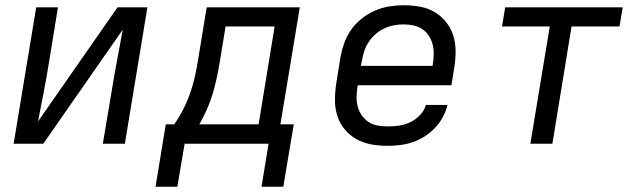

<svg xmlns="http://www.w3.org/2000/svg" viewBox="-20 -548 2440 732"><path d="M32 0 118 -520H201L167 -312Q158 -255 147 -198.5Q136 -142 125 -85L428 -520H542L456 0H372L407 -208Q416 -265 427 -321.5Q438 -378 448 -435L145 0Z M573 164 612 -74H644Q664 -102 679.5 -133Q695 -164 706 -196Q717 -228 724 -260.5Q731 -293 736 -325L768 -520H1123L1049 -74H1100L1060 164H977L1004 0H684L656 164ZM740 -74H966L1027 -447H840L818 -313Q813 -282 806.5 -251.5Q800 -221 791 -191Q782 -161 769 -131.5Q756 -102 740 -74Z M1457 8Q1426 8 1395.5 2.5Q1365 -3 1339 -17.5Q1313 -32 1294 -55Q1275 -78 1266 -106.5Q1257 -135 1257 -166.5Q1257 -198 1262 -230L1278 -330Q1283 -357 1292.5 -384Q1302 -411 1319 -435Q1336 -459 1359.5 -477.5Q1383 -496 1409.5 -507.5Q1436 -519 1464 -523.5Q1492 -528 1519 -528Q1551 -528 1581.5 -522.5Q1612 -517 1637 -502Q1662 -487 1680.5 -464Q1699 -441 1708 -412.5Q1717 -384 1717 -353Q1717 -322 1712 -290L1701 -223H1344L1343 -218Q1340 -198 1339.5 -178.5Q1339 -159 1344 -141Q1349 -123 1359.5 -108Q1370 -93 1385 -83Q1400 -73 1419 -69.5Q1438 -66 1457 -66Q1479 -66 1501 -69Q1523 -72 1544 -82Q1565 -92 1581.5 -109.5Q1598 -127 1604 -148H1686Q1681 -125 1668.5 -102Q1656 -79 1638.5 -60.5Q1621 -42 1599 -28Q1577 -14 1553.5 -6Q1530 2 1505.5 5Q1481 8 1457 8ZM1356 -297H1629L1630 -302Q1633 -322 1633.5 -341Q1634 -360 1629.5 -378Q1625 -396 1615 -411.5Q1605 -427 1590 -437Q1575 -447 1556.5 -451Q1538 -455 1518 -455Q1500 -455 1481.5 -451.5Q1463 -448 1445 -439.5Q1427 -431 1412 -418Q1397 -405 1386 -388.5Q1375 -372 1369 -354Q1363 -336 1360 -318Z M2002 0 2076 -447H1894L1906 -520H2354L2342 -447H2159L2086 0Z"/></svg>

Font: Iosevka SS04 Extended Oblique
Style: Regular
Weight: 400
Width: 7
Italic angle: -9°
Monospace: yes
Designer: Belleve Invis
Foundry: Belleve Invis
Version: Version 19.0.0; ttfautohint (v1.8.4)